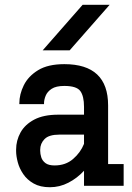

<svg xmlns="http://www.w3.org/2000/svg" viewBox="-20 -783 557 809"><path d="M159.7 -570.8 328.1 -762.7H441.9L273.4 -570.8ZM190.4 5.9Q149.4 5.9 121.8 -9.8Q94.2 -25.4 77.9 -49.6Q61.5 -73.7 54.7 -99.9Q47.9 -126 47.9 -146.5V-152.8Q47.9 -190.9 66.4 -224.6Q85 -258.3 124.3 -279.1Q163.6 -299.8 225.1 -299.8H334V-333Q334 -377.9 318.4 -399.4Q302.7 -420.9 251 -420.9Q215.8 -420.9 197.5 -408.7Q179.2 -396.5 172.4 -379.6Q165.5 -362.8 165.5 -347.7V-344.2H61.5V-347.7Q61.5 -385.7 80.3 -423.8Q99.1 -461.9 140.6 -487.3Q182.1 -512.7 251 -512.7Q435.5 -512.7 435.5 -338.9V-91.8H501V0H334V-63.5Q305.2 -32.2 268.3 -13.2Q231.4 5.9 190.4 5.9ZM230.5 -215.8Q186 -215.8 167.7 -197Q149.4 -178.2 149.4 -152.3V-147.5Q149.4 -134.8 153.8 -120.4Q158.2 -106 171.4 -95.9Q184.6 -85.9 210 -85.9Q256.3 -85.9 287.8 -113Q319.3 -140.1 334 -176.8V-215.8Z"/></svg>

Font: Kay Pho Du
Style: Bold
Weight: 700
Designer: Victor Gaultney, Khu Oo Reh
Foundry: SIL International
Version: Version 3.000